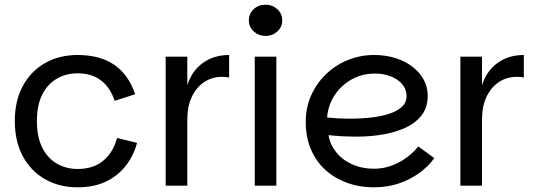

<svg xmlns="http://www.w3.org/2000/svg" viewBox="-20 -790 2276 817"><path d="M310 7Q232 7 171.5 -27.5Q111 -62 77 -125.5Q43 -189 43 -275Q43 -361 77 -424Q111 -487 171.5 -521.5Q232 -556 310 -556Q356 -556 395 -546Q434 -536 465 -515Q496 -494 518.5 -462.5Q541 -431 555 -389L468 -361Q449 -418 409.5 -448Q370 -478 310 -478Q261 -478 221.5 -455Q182 -432 159.5 -387Q137 -342 137 -275Q137 -208 159.5 -162.5Q182 -117 221.5 -94Q261 -71 310 -71Q379 -71 421 -107.5Q463 -144 478 -203L563 -182Q549 -128 515.5 -85Q482 -42 431 -17.5Q380 7 310 7Z M685 0V-549H777V0ZM744 -281 777 -427Q796 -488 843 -522Q890 -556 955 -556V-460Q947 -462 939.5 -462.5Q932 -463 925 -463Q882 -463 848.5 -440.5Q815 -418 796 -377.5Q777 -337 777 -281Z M1064 0V-549H1156V0ZM1110 -637Q1081 -637 1060 -656Q1039 -675 1039 -703Q1039 -732 1059.5 -751Q1080 -770 1110 -770Q1139 -770 1160 -751Q1181 -732 1181 -703Q1181 -675 1160 -656Q1139 -637 1110 -637Z M1572 7Q1508 7 1454.5 -13Q1401 -33 1362 -69.5Q1323 -106 1302 -157Q1281 -208 1281 -271Q1281 -333 1304.5 -385Q1328 -437 1368.5 -475.5Q1409 -514 1461.5 -535Q1514 -556 1571 -556Q1622 -556 1664 -542.5Q1706 -529 1736.5 -505Q1767 -481 1783.5 -450Q1800 -419 1800 -382Q1800 -330 1771 -295.5Q1742 -261 1694 -241.5Q1646 -222 1588.5 -214.5Q1531 -207 1473 -209Q1457 -209 1438 -210Q1419 -211 1403 -212.5Q1387 -214 1378 -215Q1384 -176 1410 -143Q1436 -110 1478 -91Q1520 -72 1572 -72Q1612 -72 1648.5 -86Q1685 -100 1713.5 -122Q1742 -144 1760 -167L1828 -117Q1802 -81 1763 -53Q1724 -25 1676 -9Q1628 7 1572 7ZM1475 -285Q1515 -285 1556 -289.5Q1597 -294 1632 -304.5Q1667 -315 1688.5 -334Q1710 -353 1710 -381Q1710 -409 1692.5 -430.5Q1675 -452 1644.5 -464.5Q1614 -477 1576 -477Q1519 -477 1473.5 -450.5Q1428 -424 1401.5 -381Q1375 -338 1372 -290Q1390 -288 1416.5 -286.5Q1443 -285 1475 -285Z M1939 0V-549H2031V0ZM1998 -281 2031 -427Q2050 -488 2097 -522Q2144 -556 2209 -556V-460Q2201 -462 2193.5 -462.5Q2186 -463 2179 -463Q2136 -463 2102.5 -440.5Q2069 -418 2050 -377.5Q2031 -337 2031 -281Z"/></svg>

Font: Parkinsans Light
Style: Regular
Weight: 400
Version: Version 1.000